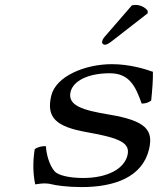

<svg xmlns="http://www.w3.org/2000/svg" viewBox="-20 -751 680 781"><path d="M516.3 -729 413.2 -610C402.2 -597.2 398 -593.2 395.4 -582C393.8 -575 399.4 -569 406.4 -569C413.4 -569 422.3 -573 440.8 -588L580.9 -697L580.5 -708C562.5 -730 537.2 -731 530.8 -731C525.8 -731 519.5 -730 516.3 -729ZM121.2 -144C112.5 -89 114.7 -42 123.2 -1C135.7 -3 152.2 -5 158.2 -5C166.2 -5 180 -4.2 187.5 -2C204.8 3 255.2 10 311.7 10C445.7 10 560 -30.5 586.5 -145C604 -221 575.1 -259.9 423.8 -285C318.3 -302.5 254.1 -321 267 -377C277 -420 334.6 -453 426.6 -453C505.1 -453 530.8 -402 556.2 -330C572 -329 586.3 -335 595 -342C599.8 -389 602.6 -427 602 -459C570.1 -470.5 506.1 -490 435.1 -490C326.1 -490 206.8 -441 188.3 -361C167.9 -272.5 207.3 -235.4 335.2 -213C472.1 -189 509.8 -168 498.7 -120C486 -65 418.2 -27 318.2 -27C261.2 -27 217.8 -38 203.2 -53C180 -78 167.6 -128 167 -156C153.5 -158 132.3 -153 121.2 -144Z"/></svg>

Font: Linux Libertine Mono O
Style: Mono Oblique
Weight: 400
Italic angle: -13°
Designer: Philipp H. Poll
Foundry: Philipp H. Poll
Version: Version 5.1.7